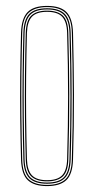

<svg xmlns="http://www.w3.org/2000/svg" viewBox="-20 -625 318 650"><path d="M139.2 5Q95.5 5 74.1 -15Q52.8 -35 51.2 -85Q49.2 -154.5 48.5 -223.4Q47.8 -292.2 48.4 -364.1Q49 -436 51.2 -514Q52.8 -563 73.4 -584Q94 -605 139.2 -605Q184.8 -605 205.2 -584Q225.8 -563 227.2 -514Q230 -410.8 230.4 -305.2Q230.8 -199.8 227.2 -85Q225.8 -35 204.4 -15Q183 5 139.2 5ZM139.2 1Q180.8 1 201.4 -18Q222 -37 223.2 -85.2Q226.8 -202 226.5 -305.8Q226.2 -409.5 223.2 -513.8Q222 -562.2 201.5 -581.6Q181 -601 139.2 -601Q97.8 -601 77.1 -581.6Q56.5 -562.2 55.2 -513.8Q53.2 -444.2 52.5 -375.2Q51.8 -306.2 52.4 -234.6Q53 -163 55.2 -85.2Q56.5 -37 77.1 -18Q97.8 1 139.2 1ZM139.2 -3Q97.8 -3 79.1 -22.1Q60.5 -41.2 59.2 -85.2Q57.2 -159 56.5 -229.2Q55.8 -299.5 56.5 -369.9Q57.2 -440.2 59.2 -513.8Q60.5 -558.5 79.1 -577.8Q97.8 -597 139.2 -597Q180.8 -597 199.4 -577.8Q218 -558.5 219.2 -513.8Q221.2 -444.2 222 -375.2Q222.8 -306.2 222.1 -234.5Q221.5 -162.8 219.2 -85.2Q218 -41.2 199.4 -22.1Q180.8 -3 139.2 -3ZM139.2 -7Q178.8 -7 196.4 -25.1Q214 -43.2 215.2 -85.5Q218.5 -196.2 218.5 -300Q218.5 -403.8 215.2 -513.5Q214 -556 196.4 -574.5Q178.8 -593 139.2 -593Q99.8 -593 82.1 -574.5Q64.5 -556 63.2 -513.5Q61.2 -443.8 60.5 -374.8Q59.8 -305.8 60.4 -234.4Q61 -163 63.2 -85.5Q64.5 -43.2 82.2 -25.1Q100 -7 139.2 -7ZM139.2 -11Q104 -11 86.2 -27.4Q68.5 -43.8 67.2 -85.5Q65.2 -159.5 64.5 -229.8Q63.8 -300 64.5 -370Q65.2 -440 67.2 -513.5Q68.5 -556 86.2 -572.5Q104 -589 139.2 -589Q174.5 -589 192.4 -572.5Q210.2 -556 211.2 -513.5Q214.2 -408.8 214.5 -305.5Q214.8 -202.2 211.2 -85.5Q210.2 -43.8 192.4 -27.4Q174.5 -11 139.2 -11ZM139.2 -15Q174.5 -15 190.4 -31.5Q206.2 -48 207.2 -85.8Q210.5 -197.2 210.5 -299.9Q210.5 -402.5 207.2 -513.5Q206.2 -551.8 190.4 -568.4Q174.5 -585 139.2 -585Q104 -585 88.2 -568.4Q72.5 -551.8 71.2 -513.5Q69.2 -439 68.5 -368.8Q67.8 -298.5 68.5 -228.8Q69.2 -159 71.2 -85.8Q72.5 -48 88.2 -31.5Q104 -15 139.2 -15Z"/></svg>

Font: Big Shoulders Inline Display Thin Thin
Style: Regular
Weight: 250
Version: Version 2.002